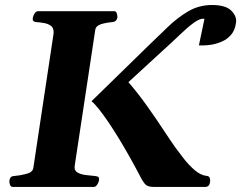

<svg xmlns="http://www.w3.org/2000/svg" viewBox="-20 -737 951 757"><path d="M30.3 0Q22 0 19 -9.8Q16.1 -19.5 17.1 -24.9Q18.1 -32.7 22 -37.6Q25.9 -42.5 35.6 -43Q59.6 -44.9 84.2 -51.5Q108.9 -58.1 111.3 -74.2L190.9 -602.5Q191.4 -605.5 191.4 -610.8Q191.4 -627.9 180.2 -635.7Q168.9 -643.6 153.3 -646.2Q137.7 -648.9 124 -649.9Q108.9 -651.4 108.9 -660.6Q108.9 -670.9 115.2 -681.9Q121.6 -692.9 130.4 -692.9H430.2Q438.5 -692.9 440.9 -683.1Q443.4 -673.3 442.9 -668Q439.5 -651.4 423.3 -649.9Q398.4 -647.9 378.2 -641.6Q357.9 -635.3 355.5 -618.7L274.4 -82.5Q272 -64.9 285.2 -57.1Q298.3 -49.3 318.1 -46.9Q337.9 -44.4 355 -43Q363.3 -42 366.9 -39.8Q370.6 -37.6 370.6 -30.8Q370.6 -21.5 364.3 -10.7Q357.9 0 350.1 0ZM585.4 0Q561 0 551.5 -11.7Q542 -23.4 536.6 -34.2Q516.1 -73.7 494.1 -113Q472.2 -152.3 450.2 -188.5Q428.2 -224.6 407.7 -254.9Q387.2 -285.2 370.1 -306.6Q353 -328.1 340.8 -337.9L565.9 -557.6Q602.1 -591.8 639.6 -628.7Q677.2 -665.5 720.5 -691.4Q763.7 -717.3 815.9 -717.3Q869.6 -717.3 891.8 -695.1Q914.1 -672.9 910.6 -647.9Q906.7 -617.7 890.9 -599.6Q875 -581.5 853.5 -572.5Q832 -563.5 811.8 -560.5Q791.5 -557.6 777.8 -557.9Q764.2 -558.1 764.2 -558.1L786.1 -662.6Q769.5 -666 743.7 -647Q717.8 -627.9 687.3 -598.4Q656.7 -568.8 625 -540.5L486.3 -413.1Q525.9 -367.2 561.8 -316.4Q597.7 -265.6 626.2 -222.2Q654.8 -178.7 671.9 -154.8Q684.6 -137.2 704.6 -111.6Q724.6 -85.9 748 -65.9Q771.5 -45.9 794.4 -43.5Q802.7 -43 805.7 -37.8Q808.6 -32.7 808.6 -25.9Q808.6 -13.7 803.7 -6.8Q798.8 0 789.6 0Z"/></svg>

Font: Gelasio
Style: Bold Italic
Weight: 700
Italic angle: -8.5°
Designer: Eben Sorkin
Foundry: Eben Sorkin
Version: Version 1.008